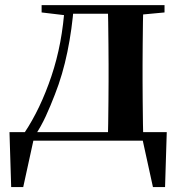

<svg xmlns="http://www.w3.org/2000/svg" viewBox="-20 -556 716 759"><path d="M563.1 0H95.3L115.5 -16.4L71.8 183.5H24.2L17.5 -33.6H639.2L632.5 183.5H584.6L540.5 -17.9ZM405.4 0Q407.2 -25.5 407.7 -67.4Q408.2 -109.4 408.7 -154.7Q409.2 -200 409.2 -234.8V-301.2Q409.2 -335.7 408.7 -381Q408.2 -426.4 407.7 -468.7Q407.2 -511 405.4 -535.7H546.6Q545.6 -511 545.1 -468.7Q544.6 -426.4 544.1 -381Q543.6 -335.7 543.6 -301.2V-234.8Q543.6 -200 544.1 -154.7Q544.6 -109.4 545.1 -67.4Q545.6 -25.5 546.6 0ZM144.5 -506.8V-535.7H246.5V-495.5H239.4ZM480 -495.5V-535.7H630.4V-506.8L510 -495.5ZM76.9 -31.5Q139.7 -125.6 183.2 -254.7Q226.7 -383.7 236.1 -535.7H272.1Q264.9 -440.9 246.4 -350.8Q227.9 -260.8 196.9 -182.2Q180 -138.1 161.2 -97.1Q142.3 -56.1 119.3 -21.6V-8.9ZM246.5 -501.8V-535.7H481.3V-501.8Z"/></svg>

Font: Noto Serif JP
Style: Regular
Weight: 200
Designer: Ryoko NISHIZUKA 西塚涼子 (kana & ideographs); Frank Grießhammer (Latin, Greek & Cyrillic); Wenlong ZHANG 张文龙 (bopomofo); San
Foundry: Adobe
Version: Version 2.001;hotconv 1.1.0;makeotfexe 2.6.0